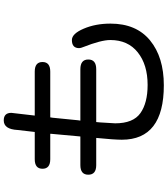

<svg xmlns="http://www.w3.org/2000/svg" viewBox="46 -910 907 1040"><g transform="rotate(-90 500.0 -389.5)"><path d="M394.5 -655.3H632.8Q684.6 -655.3 684.6 -613.3Q684.6 -571.3 632.8 -571.3H384.8L382.8 -558.6L369.1 -420.9L367.2 -408.2H645.5Q698.2 -408.2 698.2 -365.2Q698.2 -322.3 645.5 -322.3H359.4L357.4 -300.8L352.5 -219.7Q352.5 -122.1 407.7 -83Q462.9 -43.9 560.5 -43.9Q669.9 -43.9 736.8 -97.2Q803.7 -150.4 803.7 -246.1Q803.7 -295.9 765.6 -392.6Q759.8 -406.2 759.8 -415Q759.8 -454.1 803.7 -454.1Q837.9 -454.1 865.2 -390.1Q892.6 -326.2 892.6 -245.1Q892.6 -105.5 801.8 -30.8Q710.9 43.9 558.6 43.9Q263.7 43.9 263.7 -183.6Q263.7 -224.6 273.4 -322.3H126Q74.2 -322.3 74.2 -365.2Q74.2 -408.2 126 -408.2H281.2L282.2 -418L295.9 -568.4V-571.3H158.2Q106.4 -571.3 106.4 -613.3Q106.4 -655.3 158.2 -655.3H305.7L316.4 -748Q320.3 -823.2 368.2 -823.2Q409.2 -823.2 409.2 -782.2Z"/></g></svg>

Font: MotoyaLMaru
Style: W3 mono
Weight: 400
Version: Version 1.01